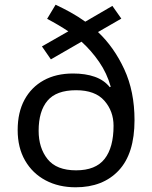

<svg xmlns="http://www.w3.org/2000/svg" viewBox="-20 -785 645 815"><path d="M216 -765Q248 -750 280.5 -732Q313 -714 342 -693L457 -760L495 -706L396 -649Q464 -585 507.5 -491Q551 -397 551 -275Q551 -133 484 -61.5Q417 10 301 10Q229 10 173.5 -19.5Q118 -49 86.5 -103.5Q55 -158 55 -233Q55 -308 84 -361.5Q113 -415 165.5 -444Q218 -473 290 -473Q343 -473 382.5 -459Q422 -445 446 -415L450 -417Q434 -474 401 -522Q368 -570 326 -608L196 -533L158 -588L270 -652Q249 -666 226 -679.5Q203 -693 180 -705ZM303 -402Q219 -402 181.5 -357.5Q144 -313 144 -230Q144 -157 182 -109.5Q220 -62 303 -62Q386 -62 424 -110.5Q462 -159 462 -251Q462 -313 423 -357.5Q384 -402 303 -402Z"/></svg>

Font: Noto Sans Ol Chiki
Style: Regular
Weight: 400
Designer: Monotype Design Team, Lewis McGuffie
Foundry: Monotype Imaging Inc.
Version: Version 2.003